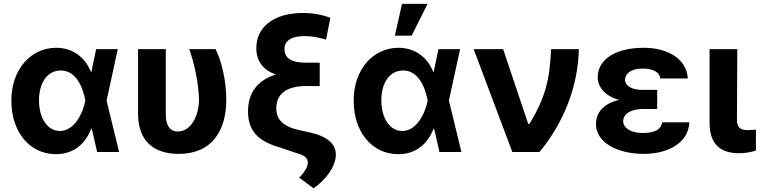

<svg xmlns="http://www.w3.org/2000/svg" viewBox="-20 -806 4033 1018"><path d="M275.2 11.4C373.9 12.1 434.3 -46.9 463.8 -124.3H466.6L495 0H611.5L545.1 -272.7L604.4 -545.5H489.7L464.5 -424.7H462C431.5 -502.5 365.8 -552.6 277.7 -552.6C143.8 -552.6 40.1 -438.6 40.1 -272.7C40.1 -105.8 137.8 10.7 275.2 11.4ZM432.9 -272.7 432.5 -271.3C418.3 -202.8 373.6 -111.5 297.6 -111.5C231.5 -111.5 186.8 -180 186.8 -273.8C186.8 -366.1 230.1 -432.2 302.2 -432.2C383.2 -432.2 418.3 -345.9 432.5 -274.1Z M712 -545.5V-203.1C712 -55.8 797.9 9.9 927.6 9.9C1105.8 9.9 1179.7 -115.8 1179.7 -277C1179.7 -380.7 1153.4 -485.8 1122.9 -545.5H983.7C1012.1 -464.5 1032.7 -364 1035.2 -277C1034.8 -192.5 992.2 -108.7 922.9 -108.7C888.8 -108.7 858.7 -131 859 -201.7V-545.5Z M1731.5 -711.3C1685.4 -729 1637.4 -737.2 1585.9 -737.2C1435 -737.2 1339.1 -665.5 1339.1 -551.1C1339.1 -482.2 1373.6 -435.7 1442.1 -410.9C1345.2 -380 1295.1 -314.6 1295.1 -215.9C1295.1 -113.3 1345.9 -57.2 1468.4 -22.7L1557.9 7.5C1594.8 17 1612.2 33.4 1612.2 56.1C1612.2 75.3 1598.4 104.4 1566.1 136L1642.4 192.5C1709.5 145.6 1759.2 76.7 1760.7 16.3C1761 -40.8 1720.5 -81.7 1622.9 -103.7L1565 -116.5C1480.8 -135.7 1445 -171.9 1445 -232.2C1445 -309.3 1501.1 -349.8 1603.7 -349.8H1675.1V-473.7H1599.4C1526.6 -473.7 1488.3 -497.2 1488.3 -546.2C1488.3 -590.6 1525.9 -614.7 1594.5 -614.7C1629.6 -614.7 1661.9 -609.4 1708.8 -596.2Z M2090.2 11.4C2188.9 12.1 2249.3 -46.9 2278.8 -124.3H2281.6L2310 0H2426.5L2360.1 -272.7L2419.4 -545.5H2304.7L2279.5 -424.7H2277C2246.4 -502.5 2180.8 -552.6 2092.7 -552.6C1958.8 -552.6 1855.1 -438.6 1855.1 -272.7C1855.1 -105.8 1952.8 10.7 2090.2 11.4ZM2247.9 -272.7 2247.5 -271.3C2233.3 -202.8 2188.6 -111.5 2112.6 -111.5C2046.5 -111.5 2001.8 -180 2001.8 -273.8C2001.8 -366.1 2045.1 -432.2 2117.2 -432.2C2198.2 -432.2 2233.3 -345.9 2247.5 -274.1ZM2073.5 -616.8H2162.6L2246.8 -785.5H2111.5Z M2696.4 0H2840.6C2972.7 -160.2 3045.1 -353 3049 -545.5H2902C2894.5 -386.4 2873.2 -289.4 2786.6 -148.4H2780.9L2647.7 -545.5H2491.5Z M3464.5 -285.9V-329.5H3387.1C3328.5 -329.5 3294.4 -350.9 3294 -383.5C3294.4 -414.8 3325.6 -442.5 3386 -442.5C3439.6 -442.5 3476.6 -425.8 3480.8 -389.9H3626.8C3621.8 -492.2 3522 -552.6 3393.5 -552.6C3251.4 -552.6 3149.5 -496.4 3149.1 -395.6C3149.5 -345.9 3185.7 -297.6 3262.1 -276.3C3177.6 -256.4 3140.3 -207.4 3139.9 -148.4C3140.3 -51.1 3251.1 9.9 3394.2 9.9C3519.5 9.9 3630.7 -47.2 3634.9 -157.3H3490.8C3485.4 -120.4 3453.8 -100.9 3386.4 -100.9C3320.7 -100.9 3284.8 -130 3284.1 -163C3284.8 -207.4 3333.8 -228 3387.1 -228H3464.5Z M3742.2 -545.5V-152.7C3742.9 -39.1 3802.6 6.4 3898.1 6.4C3931.8 6.4 3963.1 0.7 3987.9 -7.8V-119C3976.9 -117.9 3963.8 -116.1 3945 -116.1C3907.7 -116.1 3887.8 -127.1 3887.4 -170.8L3889.2 -545.5Z"/></svg>

Font: Karasuma Gothic
Style: Bold
Weight: 700
Designer: Rasmus Andersson / Ryoko Nishizuka
Foundry: Genbu
Version: Version 1.00